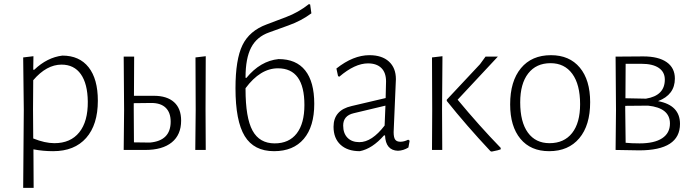

<svg xmlns="http://www.w3.org/2000/svg" viewBox="-20 -731 3383 936"><path d="M143 -457 142 -391H147Q210 -451 284 -460Q367 -460 412 -403Q457 -346 457 -240Q457 -123 400 -58.5Q343 6 239 6Q189 6 143 -3L144 185H93L96 -195L93 -451ZM141 -198 142 -56Q199 -33 245 -33Q324 -33 366.5 -86Q409 -139 408 -236Q407 -323 374 -369.5Q341 -416 280 -416Q207 -416 142 -340Z M932 0 934 -195 933 -451 983 -457 982 -198 983 0ZM583 0 585 -195 583 -455H634L633 -264H730Q794 -264 828.5 -233Q863 -202 863 -143Q863 -74 817.5 -37Q772 0 688 0ZM632 -198 633 -37 711 -36Q812 -45 812 -138Q812 -182 788 -205.5Q764 -229 718 -229L632 -228Z M1316 6Q1218 6 1173 -67.5Q1128 -141 1128 -301Q1128 -441 1162 -511Q1196 -581 1280 -612L1375 -648Q1434 -670 1486 -711L1492 -709L1498 -666Q1448 -629 1386 -607L1292 -573Q1232 -552 1204.5 -499.5Q1177 -447 1177 -354V-352L1181 -351Q1249 -434 1338 -443Q1424 -443 1468 -387.5Q1512 -332 1512 -225Q1512 -114 1461 -54Q1410 6 1316 6ZM1177 -296Q1177 -157 1211 -94.5Q1245 -32 1319 -32Q1389 -32 1426.5 -80.5Q1464 -129 1464 -219Q1464 -398 1335 -398Q1249 -398 1177 -301Z M1781 -462Q1842 -462 1876 -431Q1910 -400 1910 -345Q1910 -330 1904.5 -216Q1899 -102 1899 -87Q1899 -61 1906.5 -50.5Q1914 -40 1932 -40Q1950 -40 1970 -50L1977 -45L1971 -12Q1947 3 1920 4Q1860 2 1857 -71H1852Q1795 -6 1734 6Q1674 6 1640 -25.5Q1606 -57 1606 -113Q1606 -194 1694 -214L1860 -253L1862 -334Q1862 -377 1839 -399.5Q1816 -422 1774 -422Q1710 -422 1634 -357L1628 -360L1620 -397Q1702 -462 1781 -462ZM1859 -216 1704 -179Q1653 -167 1653 -119Q1653 -81 1674 -59.5Q1695 -38 1732 -38Q1793 -38 1855 -119Z M2086 0 2087 -195 2086 -451 2137 -457 2135 -198 2136 0ZM2407 -455 2211 -245Q2317 -117 2421 -10V-3Q2413 1 2377 8L2371 6Q2253 -120 2158 -239V-245L2320 -418L2347 -455Z M2666 -462Q2756 -462 2806.5 -401.5Q2857 -341 2857 -233Q2857 -120 2804 -57Q2751 6 2657 6Q2567 6 2517 -54.5Q2467 -115 2467 -222Q2467 -335 2519.5 -398.5Q2572 -462 2666 -462ZM2664 -423Q2594 -423 2555 -373Q2516 -323 2516 -232Q2516 -136 2553.5 -84.5Q2591 -33 2659 -33Q2730 -33 2769 -82.5Q2808 -132 2808 -223Q2808 -319 2770 -371Q2732 -423 2664 -423Z M2981 0 2983 -195 2981 -455 3116 -456Q3190 -456 3230 -428Q3270 -400 3270 -348Q3270 -269 3188 -238Q3295 -218 3295 -127Q3295 2 3096 2Q3067 2 2981 0ZM3107 -420H3030L3029 -252L3129 -250Q3221 -265 3221 -343Q3221 -380 3191.5 -400Q3162 -420 3107 -420ZM3028 -198 3030 -35Q3058 -32 3098 -32Q3170 -32 3208 -57Q3246 -82 3246 -129Q3246 -205 3139 -216L3028 -215Z"/></svg>

Font: Alegreya Sans SC Light
Style: Regular
Weight: 300
Designer: Juan Pablo del Peral
Foundry: Huerta Tipografica
Version: Version 2.007